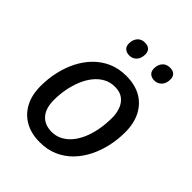

<svg xmlns="http://www.w3.org/2000/svg" viewBox="-207 -854 983 983"><g transform="rotate(45 284.0 -363.0)"><path d="M248 8.3Q186.5 8.3 141.6 -16.8Q96.7 -42 72.3 -88.4Q47.9 -134.8 47.9 -198.2Q47.9 -251 59.1 -301.5Q70.3 -352.1 92.5 -396.2Q114.7 -440.4 147.9 -474.1Q181.2 -507.8 224.6 -526.9Q268.1 -545.9 321.8 -545.9Q384.3 -545.9 429 -520.8Q473.6 -495.6 497.8 -448.7Q522 -401.9 522 -336.9Q522 -285.6 511 -235.8Q500 -186 478 -141.8Q456.1 -97.7 423.3 -64Q390.6 -30.3 346.9 -11Q303.2 8.3 248 8.3ZM254.9 -72.3Q283.7 -72.3 309.3 -85Q335 -97.7 355.7 -121.3Q376.5 -145 391.4 -178.5Q406.2 -211.9 414.3 -253.7Q422.4 -295.4 422.4 -343.8Q422.4 -374.5 412.4 -402.3Q402.3 -430.2 379.9 -447.8Q357.4 -465.3 319.8 -465.3Q287.1 -465.3 260 -450.9Q232.9 -436.5 211.9 -410.9Q190.9 -385.3 176.5 -351.3Q162.1 -317.4 154.3 -277.8Q146.5 -238.3 146.5 -195.8Q146.5 -136.7 174.6 -104.5Q202.6 -72.3 254.9 -72.3ZM439.5 -629.9Q419.9 -629.9 407.2 -640.6Q394.5 -651.4 394.5 -672.9Q394.5 -698.7 408.9 -716.3Q423.3 -733.9 451.2 -733.9Q471.7 -733.9 483.2 -723.1Q494.6 -712.4 494.6 -692.4Q494.6 -663.6 478.8 -646.7Q462.9 -629.9 439.5 -629.9ZM258.8 -629.9Q238.8 -629.9 226.1 -640.6Q213.4 -651.4 213.4 -672.9Q213.4 -698.7 227.8 -716.3Q242.2 -733.9 269 -733.9Q283.2 -733.9 293 -729Q302.7 -724.1 307.9 -714.8Q313 -705.6 313 -692.4Q313 -663.6 297.6 -646.7Q282.2 -629.9 258.8 -629.9Z"/></g></svg>

Font: Open Sans Medium
Style: Italic
Weight: 500
Italic angle: -12°
Designer: Monotype Design Team
Foundry: Monotype Imaging Inc.
Version: Version 3.000